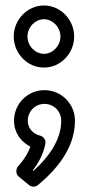

<svg xmlns="http://www.w3.org/2000/svg" viewBox="-20 -519 321 699"><path d="M43.8 88.7C37.1 100 38.4 115.8 47.7 123.5L86 155C93.9 161.6 108.2 163 117.8 155C180.9 102.7 252.9 23.6 252.9 -79.5C252.9 -141.2 203.4 -190.8 141.6 -190.8C80.5 -190.8 31.1 -141.1 31.1 -79.5C31.1 -37 54.8 -3.3 90.6 14.8C76.5 55.4 44.8 87.7 43.8 88.7ZM141.6 -140.8C175.9 -140.8 202.9 -113.8 202.9 -79.5C202.9 -7.9 154.8 55.5 101.5 103.1L99.4 101.3C116.1 79.7 136.8 47.5 145.2 4C147.8 -9.4 138.4 -22.1 126.6 -25C99.3 -31.7 81.1 -52.5 81.1 -79.5C81.1 -113.9 108.3 -140.7 141.6 -140.7ZM80 -386C80 -420.7 108.7 -449 140 -449C171.3 -449 200 -420.7 200 -386C200 -351.3 171.3 -323 140 -323C108.7 -323 80 -351.3 80 -386ZM30 -386C30 -324.7 79.3 -273 140 -273C200.7 -273 250 -324.7 250 -386C250 -447.3 200.7 -499 140 -499C79.3 -499 30 -447.3 30 -386Z"/></svg>

Font: Hussar Ekologiczny
Style: Regular
Weight: 400
Foundry: Cannot Into Space Fonts
Version: Version 0.97